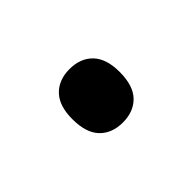

<svg xmlns="http://www.w3.org/2000/svg" viewBox="-37 -438 287 287"><g transform="rotate(-45 106.5 -294.5)"><path d="M57 -295Q57 -323 70.5 -337Q84 -351 107 -351Q130 -351 143.5 -337Q157 -323 157 -295Q157 -266 143.5 -252Q130 -238 107 -238Q84 -238 70.5 -252Q57 -266 57 -295Z"/></g></svg>

Font: PT Sans Narrow
Style: Regular
Weight: 400
Width: 3
Designer: A.Korolkova, O.Umpeleva, V.Yefimov
Foundry: ParaType Ltd
Version: Version 2.003W OFL